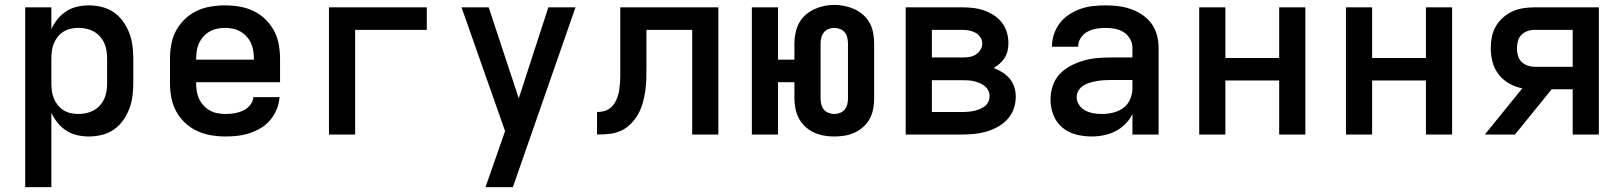

<svg xmlns="http://www.w3.org/2000/svg" viewBox="-20 -550 6640 785"><path d="M83 215V-520H190V-431Q200 -453 215.5 -472Q231 -491 251 -504Q271 -517 295 -522.5Q319 -528 343 -528Q370 -528 396.5 -521.5Q423 -515 445 -500Q467 -485 483 -462.5Q499 -440 508.5 -415Q518 -390 521.5 -363.5Q525 -337 525 -310V-210Q525 -183 521.5 -156.5Q518 -130 508.5 -105Q499 -80 483 -57.5Q467 -35 445 -20Q423 -5 396.5 1.5Q370 8 343 8Q319 8 295 2.5Q271 -3 251 -16Q231 -29 215.5 -48Q200 -67 190 -89V215ZM301 -84Q317 -84 333 -87.5Q349 -91 363.5 -99Q378 -107 389 -119.5Q400 -132 406.5 -146.5Q413 -161 415.5 -177.5Q418 -194 418 -210V-310Q418 -326 415.5 -342.5Q413 -359 406.5 -373.5Q400 -388 389 -400.5Q378 -413 363.5 -421Q349 -429 333 -432.5Q317 -436 301 -436Q285 -436 269 -432.5Q253 -429 239.5 -420.5Q226 -412 216 -399.5Q206 -387 200 -372Q194 -357 192 -341.5Q190 -326 190 -310V-210Q190 -194 192 -178.5Q194 -163 200 -148Q206 -133 216 -120.5Q226 -108 239.5 -99.5Q253 -91 269 -87.5Q285 -84 301 -84Z M903 8Q873 8 843 3Q813 -2 786 -14.5Q759 -27 737 -47.5Q715 -68 700.5 -94.5Q686 -121 680.5 -150.5Q675 -180 675 -210V-310Q675 -340 680.5 -369.5Q686 -399 700 -425Q714 -451 736 -472Q758 -493 784.5 -505.5Q811 -518 840.5 -523Q870 -528 900 -528Q930 -528 959.5 -523Q989 -518 1015.5 -505.5Q1042 -493 1064 -472Q1086 -451 1100 -425Q1114 -399 1119.5 -369.5Q1125 -340 1125 -310V-214H782V-210Q782 -193 784.5 -177Q787 -161 794 -146Q801 -131 812.5 -118.5Q824 -106 838.5 -98Q853 -90 869.5 -87Q886 -84 903 -84Q921 -84 939 -87Q957 -90 973.5 -97.5Q990 -105 1002 -119.5Q1014 -134 1016 -153H1123Q1121 -127 1111.5 -103.5Q1102 -80 1086 -60.5Q1070 -41 1048 -27.5Q1026 -14 1002 -6Q978 2 953 5Q928 8 903 8ZM1018 -306V-310Q1018 -326 1015.5 -342.5Q1013 -359 1006 -374Q999 -389 988 -401Q977 -413 963 -421Q949 -429 932.5 -432.5Q916 -436 900 -436Q884 -436 867.5 -432.5Q851 -429 837 -421Q823 -413 812 -401Q801 -389 794 -374Q787 -359 784.5 -342.5Q782 -326 782 -310V-306Z M1325 0V-520H1725V-428H1432V0Z M1965 215Q1979 175 1993 135Q2007 95 2021 55L2045 -14L1867 -520H1978L2101 -148L2222 -520H2333L2077 215Z M2421 0V-92Q2435 -92 2449 -95.5Q2463 -99 2474.5 -108Q2486 -117 2493.5 -129.5Q2501 -142 2505.5 -155.5Q2510 -169 2512 -183.5Q2514 -198 2515 -212.5Q2516 -227 2516 -241Q2516 -255 2516 -270Q2516 -273 2516 -275.5Q2516 -278 2516 -281V-520H2917V0H2810V-428H2623V-281Q2623 -256 2622.5 -230.5Q2622 -205 2618.5 -180Q2615 -155 2608.5 -131Q2602 -107 2590 -85Q2578 -63 2560 -44.5Q2542 -26 2519 -15.5Q2496 -5 2471 -2.5Q2446 0 2421 0Z M3391 8Q3370 8 3349 4.5Q3328 1 3308.5 -8Q3289 -17 3273 -31.5Q3257 -46 3247 -64.5Q3237 -83 3232.5 -104.5Q3228 -126 3228 -147V-214H3161V0H3054V-520H3161V-306H3228V-373Q3228 -394 3232.5 -415.5Q3237 -437 3247 -455.5Q3257 -474 3273 -488.5Q3289 -503 3308.5 -512Q3328 -521 3349 -525.5Q3370 -530 3391 -530Q3413 -530 3434 -525.5Q3455 -521 3474.5 -512Q3494 -503 3510 -488.5Q3526 -474 3536 -455.5Q3546 -437 3550 -415.5Q3554 -394 3554 -373V-147Q3554 -126 3550 -104.5Q3546 -83 3536 -64.5Q3526 -46 3510 -31.5Q3494 -17 3474.5 -8Q3455 1 3434 4.5Q3413 8 3391 8ZM3391 -84Q3403 -84 3414.5 -88.5Q3426 -93 3433.5 -102Q3441 -111 3444 -123Q3447 -135 3447 -147V-373Q3447 -385 3444 -397Q3441 -409 3433.5 -418Q3426 -427 3414.5 -431.5Q3403 -436 3391 -436Q3379 -436 3367.5 -431.5Q3356 -427 3348.5 -417.5Q3341 -408 3338 -396.5Q3335 -385 3335 -373V-147Q3335 -135 3338 -123Q3341 -111 3348.5 -102Q3356 -93 3367.5 -88.5Q3379 -84 3391 -84Z M3683 0V-520H3914Q3936 -520 3958.5 -517.5Q3981 -515 4002.5 -507.5Q4024 -500 4043 -488Q4062 -476 4076 -458Q4090 -440 4096.5 -418Q4103 -396 4103 -374Q4103 -358 4099.5 -342.5Q4096 -327 4088 -314Q4080 -301 4068 -290.5Q4056 -280 4043 -272Q4061 -265 4078 -254.5Q4095 -244 4108 -228.5Q4121 -213 4127 -194Q4133 -175 4133 -155Q4133 -129 4124.5 -105Q4116 -81 4099 -62.5Q4082 -44 4059.5 -31.5Q4037 -19 4013 -12Q3989 -5 3964 -2.5Q3939 0 3914 0ZM3790 -315H3914Q3928 -315 3942 -317Q3956 -319 3968 -326Q3980 -333 3988 -345.5Q3996 -358 3996 -372Q3996 -386 3988 -398Q3980 -410 3967.5 -416.5Q3955 -423 3941.5 -425.5Q3928 -428 3914 -428H3790ZM3790 -92H3914Q3926 -92 3938 -93Q3950 -94 3961.5 -96.5Q3973 -99 3984.5 -103.5Q3996 -108 4005.5 -115Q4015 -122 4020.5 -133.5Q4026 -145 4026 -157Q4026 -169 4020.5 -180Q4015 -191 4005.5 -198.5Q3996 -206 3985 -210.5Q3974 -215 3962 -218Q3950 -221 3938 -221.5Q3926 -222 3914 -222H3790Z M4443 8Q4411 8 4379.5 0Q4348 -8 4323.5 -28.5Q4299 -49 4287 -79.5Q4275 -110 4275 -142Q4275 -171 4284 -198.5Q4293 -226 4312 -246.5Q4331 -267 4356.5 -280.5Q4382 -294 4409.5 -302Q4437 -310 4465 -312.5Q4493 -315 4522 -315H4610V-355Q4610 -374 4600 -391.5Q4590 -409 4573.5 -419Q4557 -429 4537.5 -432.5Q4518 -436 4499 -436Q4480 -436 4461 -432.5Q4442 -429 4425.5 -420Q4409 -411 4398.5 -394.5Q4388 -378 4388 -359Q4388 -359 4388 -359Q4388 -359 4388 -359Q4388 -359 4388 -359Q4388 -359 4388 -359H4281Q4281 -359 4281 -359.5Q4281 -360 4281 -360Q4281 -386 4289.5 -411Q4298 -436 4313.5 -456Q4329 -476 4351 -490.5Q4373 -505 4397 -513.5Q4421 -522 4447 -525Q4473 -528 4499 -528Q4525 -528 4551 -525Q4577 -522 4602 -513.5Q4627 -505 4649.5 -490Q4672 -475 4687.5 -454Q4703 -433 4710 -407Q4717 -381 4717 -355V0H4610V-84Q4599 -61 4581 -43Q4563 -25 4540.5 -13.5Q4518 -2 4493 3Q4468 8 4443 8ZM4485 -84Q4508 -84 4531 -89.5Q4554 -95 4572.5 -108.5Q4591 -122 4600.5 -144Q4610 -166 4610 -189V-223H4522Q4507 -223 4492.5 -222Q4478 -221 4464 -218.5Q4450 -216 4436 -212Q4422 -208 4410 -200.5Q4398 -193 4390 -180.5Q4382 -168 4382 -153Q4382 -136 4392 -121Q4402 -106 4417.5 -98Q4433 -90 4450 -87Q4467 -84 4485 -84Z M4883 0V-520H4990V-313H5210V-520H5317V0H5210V-221H4990V0Z M5483 0V-520H5590V-313H5810V-520H5917V0H5810V-221H5590V0Z M6051 0 6204 -189Q6176 -194 6150.5 -208.5Q6125 -223 6107.5 -245.5Q6090 -268 6082.5 -296Q6075 -324 6075 -352Q6075 -376 6079.5 -399Q6084 -422 6095.5 -442Q6107 -462 6125 -478Q6143 -494 6164 -503.5Q6185 -513 6208 -516.5Q6231 -520 6255 -520H6517V0H6410V-185H6324L6174 0ZM6255 -277H6410V-428H6255Q6240 -428 6225.5 -423Q6211 -418 6200.5 -407.5Q6190 -397 6186 -382Q6182 -367 6182 -352Q6182 -338 6186 -323Q6190 -308 6200.5 -297.5Q6211 -287 6225.5 -282Q6240 -277 6255 -277Z"/></svg>

Font: Iosevka Custom SmBdEx
Style: Regular
Weight: 600
Width: 7
Monospace: yes
Designer: Belleve Invis
Foundry: Belleve Invis
Version: Version 11.2.4; ttfautohint (v1.8.4)